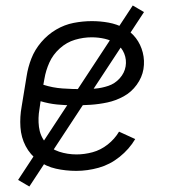

<svg xmlns="http://www.w3.org/2000/svg" viewBox="-20 -615 616 700"><path d="M258 8Q299 8 340 -3.5Q381 -15 416 -43Q451 -71 473 -108L414 -135Q398 -108 372.5 -88Q347 -68 317.5 -60Q288 -52 259 -52Q226 -52 195.5 -62Q165 -72 145.5 -96Q126 -120 122 -152.5Q118 -185 124 -218L128 -246Q158 -237 188.5 -234Q219 -231 250 -231Q280 -231 310.5 -233Q341 -235 371.5 -241.5Q402 -248 430.5 -263.5Q459 -279 478.5 -306Q498 -333 503 -363Q508 -394 500.5 -423.5Q493 -453 475.5 -476Q458 -499 432 -513Q406 -527 376 -532.5Q346 -538 315 -538Q282 -538 248.5 -531.5Q215 -525 184.5 -507Q154 -489 130.5 -461.5Q107 -434 94.5 -402Q82 -370 77 -337L59 -227Q52 -189 54.5 -151.5Q57 -114 73.5 -82.5Q90 -51 119 -29.5Q148 -8 184 0Q220 8 258 8ZM280 -290Q244 -290 208 -292.5Q172 -295 138 -306L142 -328Q147 -358 160 -387Q173 -416 198 -438.5Q223 -461 253.5 -470Q284 -479 314 -479Q339 -479 362.5 -473.5Q386 -468 405 -455Q424 -442 433 -419.5Q442 -397 438 -373Q434 -349 416.5 -329.5Q399 -310 375 -302Q351 -294 327.5 -292Q304 -290 280 -290ZM87 65 505 -571 464 -595 46 41Z"/></svg>

Font: Iosevka Sparkle Light
Style: Italic
Weight: 300
Italic angle: -9°
Designer: Belleve Invis
Foundry: Belleve Invis
Version: Version 4.5.0; ttfautohint (v1.8.3)